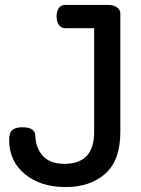

<svg xmlns="http://www.w3.org/2000/svg" viewBox="-20 -751 570 777"><path d="M361 -637H244Q227 -637 218 -650.5Q209 -664 209 -685Q209 -704 217.5 -717.5Q226 -731 244 -731H420Q439 -731 453 -721.5Q467 -712 467 -696V-217Q467 -102 406 -48Q345 6 245 6Q144 6 80.5 -46.5Q17 -99 17 -185Q17 -214 30 -225Q43 -236 71 -236Q122 -236 123 -201Q125 -151 154 -119.5Q183 -88 241 -88Q361 -88 361 -217Z"/></svg>

Font: AkaAcidDosis
Style: SemiBold
Weight: 600
Designer: Edgar Tolentino, Pablo Impallari, Igino Marini, Cyberella
Foundry: Edgar Tolentino, Pablo Impallari, Igino Marini, Cyberella
Version: Version 1.007